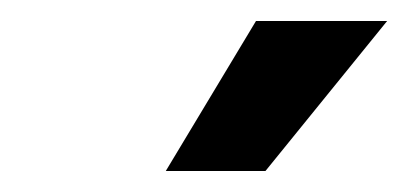

<svg xmlns="http://www.w3.org/2000/svg" viewBox="-20 -903 389 183"><path d="M224 -883H349L233 -740H138Z"/></svg>

Font: Mona Sans SemiBold
Style: Italic
Weight: 600
Italic angle: -11.7°
Designer: Deni Anggara
Foundry: GitHub
Version: Version 2.000